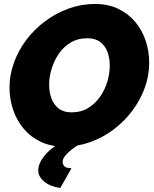

<svg xmlns="http://www.w3.org/2000/svg" viewBox="-20 -734 778 969"><path d="M303 6Q237 6 185.5 -18.5Q134 -43 99 -85Q64 -127 46 -180.5Q28 -234 28 -292Q28 -356 50.5 -418Q73 -480 113.5 -533.5Q154 -587 208.5 -627.5Q263 -668 327 -691Q391 -714 460 -714Q526 -714 577 -689.5Q628 -665 663 -623Q698 -581 715.5 -527.5Q733 -474 733 -416Q733 -352 710.5 -290.5Q688 -229 648 -175.5Q608 -122 554 -81Q500 -40 436 -17Q372 6 303 6ZM341 -167Q389 -167 425 -189Q461 -211 485.5 -246.5Q510 -282 522 -323Q534 -364 534 -403Q534 -440 522.5 -471.5Q511 -503 486 -522Q461 -541 420 -541Q373 -541 337 -519.5Q301 -498 277 -463Q253 -428 240.5 -387Q228 -346 228 -307Q228 -270 239.5 -238Q251 -206 276 -186.5Q301 -167 341 -167ZM173 126Q173 90 207 49Q241 8 305 -24H369L371 0Q337 22 316.5 43.5Q296 65 296 83Q296 97 306 106Q316 115 341 115L284 215Q232 207 202.5 182Q173 157 173 126Z"/></svg>

Font: Raleway Thin Black
Style: Italic
Weight: 900
Italic angle: -12°
Version: Version 4.026